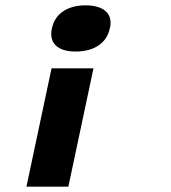

<svg xmlns="http://www.w3.org/2000/svg" viewBox="-20 -529 640 719"><path d="M391 -422 392 -425C403 -476 371 -509 300 -509C231 -509 186 -476 175 -425L174 -422C163 -369 194 -336 263 -336C334 -336 380 -369 391 -422ZM79 170H236L330 -273H173Z"/></svg>

Font: LT Wave Mono Black
Style: Italic
Weight: 900
Designer: Daniel Lyons
Version: Version 2.5 (Glyphs App)